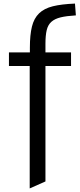

<svg xmlns="http://www.w3.org/2000/svg" viewBox="-20 -833 449 1073"><path d="M146 -464H30V-540H147V-567Q147 -638 158.5 -684.5Q170 -731 198.5 -758.5Q227 -786 275.5 -798Q324 -810 399 -813L404 -747Q352 -744 319 -736Q286 -728 267 -711Q248 -694 241 -664.5Q234 -635 234 -588V-540H377V-464H234V181L146 220Z"/></svg>

Font: Encode Sans Normal
Style: Regular
Weight: 400
Designer: Pablo Impallari, Andres Torresi
Foundry: Pablo Impallari, Andres Torresi
Version: Version 1.000; ttfautohint (v1.00) -l 8 -r 50 -G 200 -x 14 -